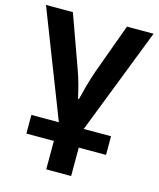

<svg xmlns="http://www.w3.org/2000/svg" viewBox="-116 -624 782 946"><g transform="rotate(15 274.5 -151.0)"><path d="M413.1 -542 317.9 -280.8C309.6 -256.3 301.8 -231 294.4 -204.1C287.1 -177.2 281.2 -154.8 276.9 -136.2H272C268.1 -154.8 262.7 -177.2 255.9 -203.6C248.5 -230 240.7 -254.9 231.9 -278.8L137.2 -542H0L210.9 0H70.8V95.2H210.9V240.2H337.9V95.2H477.1V0H337.9L548.8 -542Z"/></g></svg>

Font: Noto Reveo Sans
Style: Regular
Weight: 600
Designer: Monotype Design Team
Foundry: Monotype Imaging Inc.
Version: Version 2.007